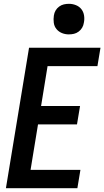

<svg xmlns="http://www.w3.org/2000/svg" viewBox="-20 -985 546 1005"><path d="M11 0 132 -735H506L490 -639H229L195 -430H399L383 -334H179L140 -96H401L385 0ZM340 -805Q321 -805 304 -812Q287 -819 275.5 -833Q264 -847 261.5 -866Q259 -885 262 -904Q264 -918 271 -930Q278 -942 289.5 -950.5Q301 -959 314 -962Q327 -965 341 -965Q360 -965 377.5 -958Q395 -951 406 -937Q417 -923 420 -904Q423 -885 419 -866Q417 -852 410 -840Q403 -828 391.5 -819.5Q380 -811 367 -808Q354 -805 340 -805Z"/></svg>

Font: Iosevka Term Curly Oblique
Style: Bold
Weight: 700
Italic angle: -9°
Designer: Belleve Invis
Foundry: Belleve Invis
Version: Version 32.3.0